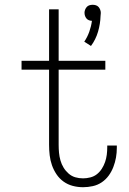

<svg xmlns="http://www.w3.org/2000/svg" viewBox="-20 -774 540 802"><path d="M360 -582 332 -600Q345 -619 353 -641.5Q361 -664 364 -687Q358 -687 351.5 -689.5Q345 -692 341 -697Q337 -702 335 -708Q333 -714 333 -721Q333 -727 335.5 -733.5Q338 -740 342.5 -745Q347 -750 353.5 -752Q360 -754 367 -754Q374 -754 380.5 -752Q387 -750 391.5 -745Q396 -740 398.5 -733.5Q401 -727 401 -721V-719L400 -707Q399 -674 389.5 -641.5Q380 -609 360 -582ZM327 8Q305 8 284 2.5Q263 -3 245.5 -15.5Q228 -28 216 -46Q204 -64 197 -84Q190 -104 187.5 -125.5Q185 -147 185 -169V-483H70V-520H185V-735H225V-520H420V-483H225V-169Q225 -152 226.5 -136Q228 -120 232.5 -104Q237 -88 245.5 -74Q254 -60 266.5 -49Q279 -38 294.5 -33.5Q310 -29 327 -29Q342 -29 357.5 -33Q373 -37 385 -46.5Q397 -56 405.5 -69.5Q414 -83 419 -97.5Q424 -112 426 -127.5Q428 -143 428 -159V-166H468V-157Q468 -136 464.5 -116Q461 -96 453.5 -76.5Q446 -57 434 -40.5Q422 -24 405 -12.5Q388 -1 367.5 3.5Q347 8 327 8Z"/></svg>

Font: Iosevka SS18 Extralight
Style: Regular
Weight: 200
Monospace: yes
Designer: Belleve Invis
Foundry: Belleve Invis
Version: Version 25.1.1; ttfautohint (v1.8.4)